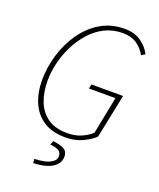

<svg xmlns="http://www.w3.org/2000/svg" viewBox="-159 -769 888 1073"><g transform="rotate(20 285.0 -232.0)"><path d="M288 12Q210 12 159 -21.5Q108 -55 83 -113Q58 -171 58 -246Q58 -319 80 -394Q102 -469 145 -532Q188 -595 251 -633.5Q314 -672 396 -672Q455 -672 494 -644Q533 -616 552 -578L530 -564Q511 -600 477.5 -623Q444 -646 394 -646Q335 -646 287 -622Q239 -598 202 -556.5Q165 -515 139.5 -464Q114 -413 101 -358Q88 -303 88 -252Q88 -187 108 -133Q128 -79 172.5 -46.5Q217 -14 290 -14Q338 -14 374 -30Q410 -46 434 -68L478 -290H320L326 -316H514L460 -54Q426 -24 383.5 -6Q341 12 288 12ZM170 208 168 184Q230 182 261 165.5Q292 149 292 124Q292 101 275 91Q258 81 224 78L234 54Q270 59 289 67Q308 75 315 86.5Q322 98 322 116Q322 144 303 164.5Q284 185 249.5 196Q215 207 170 208Z"/></g></svg>

Font: Source Sans 3 ExtraLight
Style: Italic
Weight: 250
Italic angle: -11°
Designer: Paul D. Hunt
Foundry: Adobe
Version: Version 3.046;hotconv 1.0.118;makeotfexe 2.5.65603